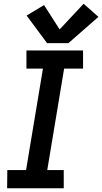

<svg xmlns="http://www.w3.org/2000/svg" viewBox="-20 -1004 545 1024"><path d="M18 0H320V-97H232L322 -638H423V-735H121V-638H209L119 -97H19ZM231 -774H345L505 -914L426 -984L298 -847L215 -977L122 -921Z"/></svg>

Font: Iosevka Sparkle SmBdObl
Style: Regular
Weight: 600
Italic angle: -9°
Designer: Belleve Invis
Foundry: Belleve Invis
Version: Version 4.5.0; ttfautohint (v1.8.3)